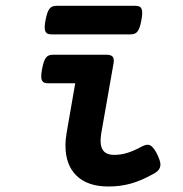

<svg xmlns="http://www.w3.org/2000/svg" viewBox="-20 -643 640 673"><path d="M149.4 -351.1Q141.1 -351.1 135.7 -353Q130.4 -355 127.4 -360.4Q124.5 -365.7 124.5 -375.5Q124.5 -385.3 127.4 -400.9Q130.4 -416.5 133.8 -426.3Q137.2 -436 141.8 -441.7Q146.5 -447.3 152.6 -449.2Q158.7 -451.2 167 -451.2H352.5Q369.1 -451.2 375 -444.1Q380.9 -437 377.9 -420.4L335 -176.3Q334 -169.4 333.3 -162.8Q332.5 -156.2 332.5 -150.4Q332.5 -124 344.5 -112.1Q356.4 -100.1 379.9 -100.1Q392.1 -100.1 403.3 -101.8Q414.6 -103.5 426.5 -107.2Q438.5 -110.8 451.2 -116.5Q463.9 -122.1 479 -130.4Q497.6 -140.1 509.3 -131.8Q521 -123.5 532.2 -99.6Q537.1 -88.9 540 -79.8Q543 -70.8 542.2 -63Q541.5 -55.2 536.9 -48.6Q532.2 -42 522.5 -36.1Q499 -22.9 478.5 -13.9Q458 -4.9 438.5 0.5Q418.9 5.9 399.7 8.3Q380.4 10.7 359.4 10.7Q287.6 10.7 248.5 -26.9Q209.5 -64.5 209.5 -132.8Q209.5 -154.8 213.9 -179.7L243.7 -351.1ZM453.6 -622.6Q461.9 -622.6 467.3 -620.6Q472.7 -618.7 475.6 -613Q478.5 -607.4 478.5 -597.7Q478.5 -587.9 475.6 -572.3Q472.7 -556.6 469.2 -546.9Q465.8 -537.1 461.2 -531.7Q456.5 -526.4 450.4 -524.4Q444.3 -522.5 436 -522.5H161.6Q153.3 -522.5 147.9 -524.4Q142.6 -526.4 139.6 -531.7Q136.7 -537.1 136.7 -546.9Q136.7 -556.6 139.6 -572.3Q142.6 -587.9 146 -597.7Q149.4 -607.4 154.1 -613Q158.7 -618.7 164.8 -620.6Q170.9 -622.6 179.2 -622.6Z"/></svg>

Font: Courier Prime
Style: Bold Italic
Weight: 700
Monospace: yes
Designer: Alan Dague-Greene
Foundry: Quote-Unquote Apps
Version: Version 1.202